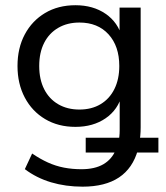

<svg xmlns="http://www.w3.org/2000/svg" viewBox="-20 -515 626 724"><path d="M291.4 188.9Q227.7 188.9 172.4 172.4Q117.1 155.8 73.7 122.8L101.2 63.9Q131.4 84.5 160.8 97.8Q190.2 111.1 221.4 117.1Q252.6 123.1 287.2 123.1Q337.3 123.1 369.5 104.5Q401.7 85.8 416.7 50.1L427.4 60.2H303.2V4.4H434.6L426.8 23Q428.8 11.9 430 0.5Q431.3 -10.9 431.3 -23.9V-158.8H440.4Q425.3 -101.3 378.3 -69Q331.3 -36.6 264.4 -36.6Q199.4 -36.6 150.2 -65.9Q101 -95.1 73.5 -147.1Q46 -199.1 46 -266.2Q46 -333.8 73.5 -385.3Q101 -436.8 150.2 -466.1Q199.4 -495.3 264.4 -495.3Q331.3 -495.3 378.3 -462.9Q425.3 -430.6 440.4 -373.7H430.8V-486.3H510.4V-34.7Q510.4 -17.7 508.9 -2.5Q507.4 12.8 505.4 26.3L500 4.4H577.3V60.2H478.6L500 50.2Q480.7 119.5 428.6 154.2Q376.5 188.9 291.4 188.9ZM279.4 -101.9Q325.4 -101.9 359.2 -122.1Q393.1 -142.3 411.5 -179.5Q429.8 -216.6 429.8 -266.2Q429.8 -341.1 389.2 -385.6Q348.7 -430 279.4 -430Q233.9 -430 199.6 -410Q165.3 -390.1 146.6 -353.5Q127.9 -316.8 127.9 -266.2Q127.9 -215.6 146.6 -178.7Q165.3 -141.8 199.6 -121.9Q233.9 -101.9 279.4 -101.9Z"/></svg>

Font: Nunito Sans 12pt ExtraLight
Style: Regular
Weight: 200
Designer: Vernon Adams
Foundry: Vernon Adams
Version: Version 3.101;gftools[0.9.27]